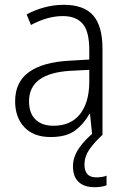

<svg xmlns="http://www.w3.org/2000/svg" viewBox="-20 -561 523 800"><path d="M246 -541Q329 -541 368 -497Q407 -453 407 -358V0H364L355 -87H353Q329 -44 292.5 -17Q256 10 191 10Q120 10 81.5 -31Q43 -72 43 -139Q43 -219 100.5 -260.5Q158 -302 268 -308L352 -313V-352Q352 -430 324.5 -462Q297 -494 242 -494Q209 -494 176 -484.5Q143 -475 109 -457L91 -501Q124 -519 164 -530Q204 -541 246 -541ZM274 -266Q101 -256 101 -139Q101 -89 128 -63Q155 -37 202 -37Q275 -37 313 -85Q351 -133 352 -217V-270ZM332 125Q332 178 381 178Q395 178 406 176Q417 174 424 171V211Q414 215 401.5 217Q389 219 373 219Q331 219 307.5 197Q284 175 284 132Q284 93 309.5 56Q335 19 375 -12L408 0Q373 32 352.5 61.5Q332 91 332 125Z"/></svg>

Font: Noto Sans Arabic SemCond Light
Style: Regular
Weight: 300
Width: 4
Designer: Monotype Design Team, Nadine Chahine, Nizar Qandah and Khaled Hosny
Foundry: Monotype Imaging Inc.
Version: Version 2.012; ttfautohint (v1.8.4.7-5d5b)